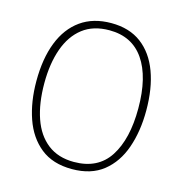

<svg xmlns="http://www.w3.org/2000/svg" viewBox="-108 -824 887 933"><g transform="rotate(15 335.5 -357.5)"><path d="M612 -358Q612 -254 583 -170.5Q554 -87 493 -38.5Q432 10 336 10Q239 10 178 -39Q117 -88 88 -171.5Q59 -255 59 -359Q59 -472 91 -554Q123 -636 185.5 -680.5Q248 -725 339 -725Q430 -725 490.5 -679.5Q551 -634 581.5 -551.5Q612 -469 612 -358ZM99 -359Q99 -258 125 -183Q151 -108 204 -67Q257 -26 336 -26Q457 -26 514.5 -115Q572 -204 572 -358Q572 -516 512.5 -602.5Q453 -689 339 -689Q258 -689 205 -648Q152 -607 125.5 -532.5Q99 -458 99 -359Z"/></g></svg>

Font: Noto Sans Gurmukhi SemiCondensed ExtraLight
Style: Regular
Weight: 200
Width: 4
Designer: Jelle Bosma - Monotype Design Team
Foundry: Monotype Imaging Inc.
Version: Version 2.004; ttfautohint (v1.8.4.7-5d5b)